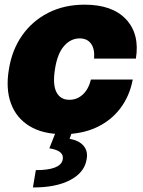

<svg xmlns="http://www.w3.org/2000/svg" viewBox="-20 -573 623 834"><path d="M253.9 9.8Q165 9.8 107.7 -25.6Q50.3 -61 27.3 -124.3Q4.4 -187.5 18.6 -271.5Q31.7 -355.5 75.9 -418.7Q120.1 -481.9 189.5 -517.3Q258.8 -552.7 347.7 -552.7Q468.3 -552.7 527.8 -488.8Q587.4 -424.8 570.3 -318.4H388.7Q392.1 -360.8 375.2 -383.5Q358.4 -406.2 326.2 -406.2Q287.1 -406.2 258.1 -373Q229 -339.8 218.8 -272.5Q208 -205.6 225.3 -172.4Q242.7 -139.2 281.2 -139.6Q314 -139.2 339.1 -161.9Q364.3 -184.6 375 -227.5H556.6Q543 -155.3 502.2 -101.8Q461.4 -48.3 398.2 -19.3Q335 9.8 253.9 9.8ZM223.6 -2.9H293.9L282.2 30.3Q322.8 36.6 342.8 60.1Q362.8 83.5 356.4 118.2Q347.7 175.8 285.6 208.7Q223.6 241.7 123 241.2L135.7 166Q241.2 166 252 122.1Q261.7 81.5 194.3 71.3Z"/></svg>

Font: Inter Tight Black
Style: Italic
Weight: 900
Italic angle: -9.39999°
Designer: Rasmus Andersson
Foundry: rsms
Version: Version 3.004; ttfautohint (v1.8.4.7-5d5b)